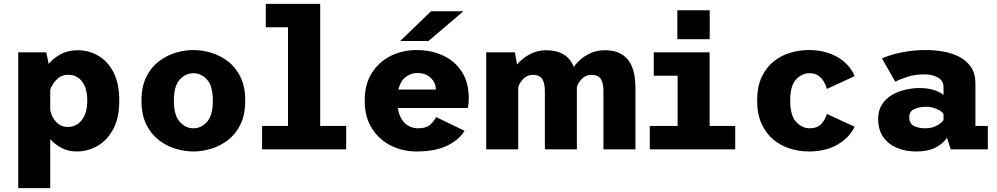

<svg xmlns="http://www.w3.org/2000/svg" viewBox="-20 -770 5140 990"><path d="M74 200V-500H218.5L231 -440.5Q256 -470.5 293.5 -490.8Q331 -511 380.5 -511Q437.5 -511 486.2 -483Q535 -455 565 -397.5Q595 -340 595 -251Q595 -162 563.8 -104Q532.5 -46 482.5 -17.5Q432.5 11 375.5 11Q332 11 297.8 -7Q263.5 -25 239 -52.5V200ZM332 -384.5Q297.5 -384.5 273.8 -361.5Q250 -338.5 239 -308V-203.5Q245 -167 269.8 -141.2Q294.5 -115.5 329 -115.5Q374.5 -115.5 402.2 -151.5Q430 -187.5 430 -251Q430 -314.5 403.2 -349.5Q376.5 -384.5 332 -384.5Z M977 11Q932.5 11 885.5 -3Q838.5 -17 798.8 -47.8Q759 -78.5 734.2 -128.5Q709.5 -178.5 709.5 -251Q709.5 -323 734.2 -373Q759 -423 798.8 -453.5Q838.5 -484 885.5 -498Q932.5 -512 977 -512Q1022 -512 1068.8 -498Q1115.5 -484 1155.5 -453.5Q1195.5 -423 1220 -373Q1244.5 -323 1244.5 -251Q1244.5 -178.5 1220 -128.5Q1195.5 -78.5 1155.5 -47.8Q1115.5 -17 1068.8 -3Q1022 11 977 11ZM977 -108.5Q1017.5 -108.5 1047.5 -142Q1077.5 -175.5 1077.5 -251Q1077.5 -326.5 1047.5 -359.5Q1017.5 -392.5 977 -392.5Q937 -392.5 906.8 -359.5Q876.5 -326.5 876.5 -251Q876.5 -175.5 906.8 -142Q937 -108.5 977 -108.5Z M1331.5 0V-120.5H1465V-629.5H1350.5V-750H1631V-120.5H1765V0Z M2127 11Q2057 11 1996.2 -19Q1935.5 -49 1898 -107.5Q1860.5 -166 1860.5 -251Q1860.5 -336 1897.5 -394Q1934.5 -452 1995.2 -482Q2056 -512 2128.5 -512Q2201 -512 2262 -484.8Q2323 -457.5 2360 -402.2Q2397 -347 2397 -262.5Q2397 -250.5 2395.8 -236.8Q2394.5 -223 2392 -213H2031Q2039 -163 2066.8 -135.8Q2094.5 -108.5 2137 -108.5Q2179 -108.5 2200.2 -129.2Q2221.5 -150 2228.5 -166.5L2375.5 -95.5Q2345 -47 2283.8 -18Q2222.5 11 2127 11ZM2132 -393.5Q2098.5 -393.5 2071.8 -373Q2045 -352.5 2034 -308.5H2227V-312Q2227 -343.5 2201 -368.5Q2175 -393.5 2132 -393.5ZM2189 -558.5H2043.5L2202.5 -712H2369.5Z M2487 0V-500H2635L2646 -437.5Q2673 -470 2712.5 -490.5Q2752 -511 2796 -511Q2904.5 -511 2938.5 -425Q2965 -463 3007.2 -487Q3049.5 -511 3098 -511Q3178 -511 3217.2 -463Q3256.5 -415 3256.5 -314V0H3091.5V-300.5Q3091.5 -343 3077.5 -363.5Q3063.5 -384 3029.5 -384Q3000.5 -384 2980.2 -363.2Q2960 -342.5 2954.5 -321V0H2789.5V-300.5Q2789.5 -343 2775.2 -363.5Q2761 -384 2727.5 -384Q2697.5 -384 2676.8 -362Q2656 -340 2652 -318V0Z M3472.5 -717H3639.5V-568H3472.5ZM3330.5 0V-120.5H3474V-379.5H3351V-500H3639V-120.5H3771V0Z M4150.5 11Q4101 11 4053.5 -3.8Q4006 -18.5 3967.8 -50.2Q3929.5 -82 3906.8 -131.8Q3884 -181.5 3884 -251Q3884 -321.5 3906.8 -371.2Q3929.5 -421 3967.8 -452Q4006 -483 4053.5 -497.5Q4101 -512 4150.5 -512Q4234.5 -512 4297.2 -476.2Q4360 -440.5 4387 -377.5L4243.5 -311.5Q4239 -329.5 4228.5 -348Q4218 -366.5 4200 -379.5Q4182 -392.5 4155 -392.5Q4115.5 -392.5 4085 -360.8Q4054.5 -329 4054.5 -251Q4054.5 -174.5 4085 -141.5Q4115.5 -108.5 4155 -108.5Q4195.5 -108.5 4216.2 -132.5Q4237 -156.5 4243.5 -182.5L4386.5 -116.5Q4358 -58 4297 -23.5Q4236 11 4150.5 11Z M4702.5 11Q4648 11 4603.8 -8Q4559.5 -27 4533.8 -64.2Q4508 -101.5 4508 -156.5Q4508 -200 4527.2 -230.5Q4546.5 -261 4578 -279.8Q4609.5 -298.5 4647.2 -307.2Q4685 -316 4721.5 -316Q4769 -316 4801.5 -304Q4834 -292 4845 -280V-320.5Q4845 -353 4817 -369.8Q4789 -386.5 4747 -386.5Q4698 -386.5 4658.5 -373.8Q4619 -361 4596.5 -348.5L4528 -468Q4547 -478.5 4582.5 -488.8Q4618 -499 4662.8 -505.5Q4707.5 -512 4755.5 -512Q4799 -512 4843.8 -504.2Q4888.5 -496.5 4926 -477.2Q4963.5 -458 4986.5 -424.5Q5009.5 -391 5009.5 -339.5V-120.5H5073.5V0H4882L4862.5 -61.5Q4851.5 -37 4811 -13Q4770.5 11 4702.5 11ZM4751.5 -108.5Q4786 -108.5 4812 -123.2Q4838 -138 4845 -151.5V-182.5Q4837.5 -195.5 4811 -207.5Q4784.5 -219.5 4754 -219.5Q4722.5 -219.5 4695.5 -208.2Q4668.5 -197 4668.5 -165Q4668.5 -132.5 4692.5 -120.5Q4716.5 -108.5 4751.5 -108.5Z"/></svg>

Font: Trispace
Style: Bold
Weight: 700
Designer: Tyler Finck
Foundry: Etcetera Type Company
Version: Version 1.210; ttfautohint (v1.8.3)